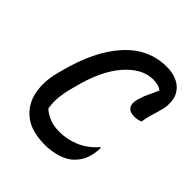

<svg xmlns="http://www.w3.org/2000/svg" viewBox="-202 -852 1004 1004"><g transform="rotate(45 300.0 -350.0)"><path d="M291 20Q193 20 137.5 -22.5Q82 -65 66.5 -136Q51 -207 73 -291L80 -318Q130 -510 225.5 -615Q321 -720 454 -720Q492 -720 520 -709.5Q548 -699 566 -681Q594 -653 598.5 -614Q603 -575 593 -543Q583 -505 575 -480.5Q567 -456 563 -424Q542 -415 516 -415Q483 -415 470 -435Q457 -455 466 -487Q474 -518 487 -544.5Q500 -571 514 -605Q492 -623 451 -623Q369 -623 297 -540Q225 -457 187 -303L181 -281Q172 -246 167.5 -209Q163 -172 170 -128Q188 -110 219.5 -96Q251 -82 300 -82Q354 -82 407.5 -104.5Q461 -127 504 -176H510Q510 -165 508.5 -152.5Q507 -140 505 -127Q497 -93 485.5 -73Q474 -53 454 -33Q431 -10 387.5 5Q344 20 291 20Z"/></g></svg>

Font: Recursive Mn Csl St Med
Style: Italic
Weight: 500
Italic angle: -15°
Monospace: yes
Version: Version 1.079;hotconv 1.0.112;makeotfexe 2.5.65598; ttfautoh